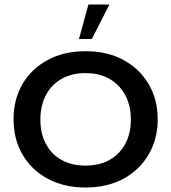

<svg xmlns="http://www.w3.org/2000/svg" viewBox="-20 -821 759 851"><path d="M359 10Q263 10 191 -29Q119 -68 79.5 -136.5Q40 -205 40 -292Q40 -380 79.5 -448Q119 -516 191 -555Q263 -594 359 -594Q456 -594 527.5 -555Q599 -516 639 -448Q679 -380 679 -292Q679 -205 639 -136.5Q599 -68 527.5 -29Q456 10 359 10ZM359 -87Q420 -87 465 -112Q510 -137 535 -183Q560 -229 560 -291Q560 -353 535 -399.5Q510 -446 465 -471.5Q420 -497 359 -497Q298 -497 253 -471.5Q208 -446 183.5 -399.5Q159 -353 159 -291Q159 -229 183.5 -183Q208 -137 253 -112Q298 -87 359 -87ZM330 -648 372 -801H465L387 -648Z"/></svg>

Font: Rokkitt SemiBold SemiBold
Style: Regular
Weight: 600
Version: Version 3.103